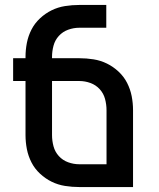

<svg xmlns="http://www.w3.org/2000/svg" viewBox="-20 -755 640 775"><path d="M517 0H300Q271 0 242.5 -4.5Q214 -9 188.5 -21.5Q163 -34 141.5 -54Q120 -74 107 -99.5Q94 -125 88.5 -153Q83 -181 83 -210V-428H33V-520H83V-525Q83 -554 88.5 -582Q94 -610 107 -635.5Q120 -661 141.5 -681Q163 -701 188.5 -713.5Q214 -726 242.5 -730.5Q271 -735 300 -735H409V-643H300Q277 -643 255 -635Q233 -627 217.5 -610Q202 -593 196 -570.5Q190 -548 190 -525V-520H300Q329 -520 357.5 -515.5Q386 -511 411.5 -498.5Q437 -486 458.5 -466Q480 -446 493 -420.5Q506 -395 511.5 -367Q517 -339 517 -310ZM300 -92H410V-310Q410 -333 404 -355.5Q398 -378 382.5 -395Q367 -412 345 -420Q323 -428 300 -428H190V-210Q190 -187 196 -164.5Q202 -142 217.5 -125Q233 -108 255 -100Q277 -92 300 -92Z"/></svg>

Font: Iosevka Semibold Extended
Style: Regular
Weight: 600
Width: 7
Monospace: yes
Designer: Belleve Invis
Foundry: Belleve Invis
Version: Version 32.5.0; ttfautohint (v1.8.4)